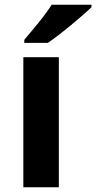

<svg xmlns="http://www.w3.org/2000/svg" viewBox="-20 -786 404 806"><path d="M227 0H78V-546H227ZM364 -756Q350 -742 327 -722Q304 -702 277.5 -680Q251 -658 225.5 -638.5Q200 -619 181 -606H82V-619Q98 -638 119.5 -663.5Q141 -689 162 -716.5Q183 -744 197 -766H364Z"/></svg>

Font: Noto Sans Sinhala UI
Style: Bold
Weight: 700
Designer: Jelle Bosma - Monotype Design Team
Foundry: Monotype Imaging Inc.
Version: Version 2.006; ttfautohint (v1.8.4.7-5d5b)